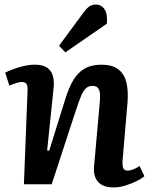

<svg xmlns="http://www.w3.org/2000/svg" viewBox="-20 -809 662 843"><path d="M614 -35Q602 -25 579 -13.5Q556 -2 529.5 6Q503 14 479 14Q433 14 411 -10Q389 -34 393 -79L418 -359Q422 -400 414.5 -416Q407 -432 387 -432Q369 -432 357.5 -421.5Q346 -411 336.5 -388.5Q327 -366 314 -327L207 0H85L101 -412Q102 -432 96 -440.5Q90 -449 76 -449Q66 -449 53 -445Q40 -441 21 -433L3 -490Q14 -496 36 -504.5Q58 -513 84 -519Q110 -525 134 -525Q181 -525 201 -498.5Q221 -472 215 -420L187 -149L196 -147L266 -372Q282 -424 302 -457.5Q322 -491 352 -508Q382 -525 425 -525Q471 -525 497.5 -506Q524 -487 534 -450.5Q544 -414 540 -360L518 -103Q517 -80 521.5 -70Q526 -60 542 -60Q553 -60 567 -66Q581 -72 593 -80ZM349 -757Q361 -773 372.5 -781Q384 -789 400 -789Q426 -789 439.5 -767.5Q453 -746 449 -705L267 -579L239 -608Z"/></svg>

Font: Literata 18pt SemiBold
Style: Italic
Weight: 600
Italic angle: -2°
Designer: Latin by Veronika Burian and Jose Scaglione. Greek by Irene Vlachou. Cyrillic by Vera Evstafieva
Foundry: TypeTogether
Version: Version 3.103;gftools[0.9.29]